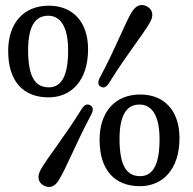

<svg xmlns="http://www.w3.org/2000/svg" viewBox="-20 -737 780 775"><path d="M419.5 -401C495 -522.5 557 -596.5 585 -646C600.5 -672 598 -696.5 575 -710C550.5 -724.5 529 -715.5 512 -688.5C482 -638.5 450 -549 382.5 -422.5C374 -405 375 -393.5 386 -387.5C398.5 -380 408.5 -384.5 419.5 -401ZM177 -714C74 -714 13 -642 13 -531.5C13 -410 72.5 -344 176 -344C267 -344 335.5 -411 335.5 -538C335.5 -649 274 -714 177 -714ZM255 -533C255 -416.5 219.5 -384.5 177 -384.5C124.5 -384.5 93.5 -422 93.5 -535C93.5 -630 121.5 -673.5 174.5 -673.5C221.5 -673.5 255 -633.5 255 -533ZM546 -355.5C443 -355.5 382 -283.5 382 -173C382 -51.5 441.5 14.5 545 14.5C636 14.5 704.5 -52.5 704.5 -179.5C704.5 -290.5 643 -355.5 546 -355.5ZM310.5 -298.5C238 -181.5 173.5 -103 145 -53.5C130 -27 132 -2.5 155 11C179.5 25 201.5 17 218 -11C248.5 -60.5 284 -153.5 349 -276C357.5 -293.5 356 -305 344.5 -312C332 -319 322 -315 310.5 -298.5ZM624 -174.5C624 -58 588.5 -26 546 -26C493.5 -26 462.5 -63.5 462.5 -176.5C462.5 -271.5 490.5 -315 543.5 -315C590.5 -315 624 -275 624 -174.5Z"/></svg>

Font: dr Title
Style: Regular
Weight: 400
Version: Version 1.000;hotconv 1.0.109;makeotfexe 2.5.65596